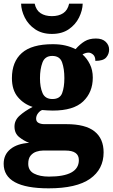

<svg xmlns="http://www.w3.org/2000/svg" viewBox="-27 -791 616 1047"><path d="M238 236Q-7 236 -7 102Q-7 52 30 22Q67 -8 132 -12Q103 -23 77.5 -43.5Q52 -64 52 -101Q52 -135 79.5 -160Q107 -185 151 -208Q103 -223 70.5 -261.5Q38 -300 38 -365Q38 -454 92 -502Q146 -550 261 -550Q299 -550 329 -543Q359 -536 385 -523Q410 -551 435 -566Q460 -581 496 -581Q531 -581 549.5 -563Q568 -545 568 -521Q568 -496 552 -477.5Q536 -459 493 -459Q493 -483 480.5 -493.5Q468 -504 456 -504Q447 -504 438 -501Q429 -498 423 -494Q447 -473 463 -441Q479 -409 479 -368Q479 -288 426.5 -238Q374 -188 261 -188Q250 -188 231 -189Q212 -190 203 -191Q191 -187 180.5 -173.5Q170 -160 170 -144Q170 -128 183 -121Q196 -114 215 -114H335Q439 -114 488.5 -74.5Q538 -35 538 40Q538 132 464 184Q390 236 238 236ZM259 -251Q300 -251 312 -283.5Q324 -316 324 -365Q324 -416 311.5 -451Q299 -486 258 -486Q218 -486 204.5 -450Q191 -414 191 -364Q191 -316 205 -283.5Q219 -251 259 -251ZM240 172Q403 172 403 82Q403 30 330 30H207Q190 30 171.5 36Q153 42 140 57.5Q127 73 127 102Q127 139 158.5 155.5Q190 172 240 172ZM256 -606Q202 -606 164.5 -631.5Q127 -657 108 -695.5Q89 -734 88 -771H162Q170 -735 194.5 -719Q219 -703 256 -703Q293 -703 317.5 -719Q342 -735 350 -771H424Q423 -734 404 -695.5Q385 -657 348 -631.5Q311 -606 256 -606Z"/></svg>

Font: Noto Serif Tamil ExtraBold
Style: Regular
Weight: 800
Designer: Indian Type Foundry, Tom Grace, and the Monotype Design Team
Foundry: Monotype Imaging Inc.
Version: Version 2.004; ttfautohint (v1.8.4.7-5d5b)